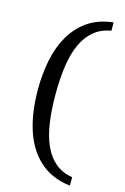

<svg xmlns="http://www.w3.org/2000/svg" viewBox="-129 -776 635 976"><g transform="rotate(15 188.0 -287.5)"><path d="M342.8 142.1Q290.5 136.2 249.3 117.4Q208 98.6 176.5 68.8Q145 39.1 122.6 0.2Q100.1 -38.6 86.2 -84.5Q72.3 -130.4 65.7 -181.9Q59.1 -233.4 59.1 -288.1Q59.1 -369.6 74 -443.6Q88.9 -517.6 122.6 -575.4Q156.2 -633.3 210.2 -670.7Q264.2 -708 342.8 -716.8V-672.9Q290 -664.1 253.7 -634Q217.3 -604 194.6 -554.9Q171.9 -505.9 161.9 -438.5Q151.9 -371.1 151.9 -288.1Q151.9 -204.6 161.9 -137.2Q171.9 -69.8 194.6 -20.3Q217.3 29.3 253.7 59.3Q290 89.4 342.8 98.1Z"/></g></svg>

Font: Charis SIL
Style: Regular
Weight: 400
Foundry: SIL International
Version: Version 4.112